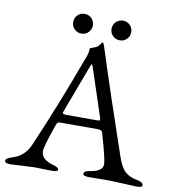

<svg xmlns="http://www.w3.org/2000/svg" viewBox="-90 -879 875 961"><g transform="rotate(10 347.5 -398.0)"><path d="M147 -1 27 5Q-2 5 -2 -8Q-2 -21 31 -31Q91 -49 117 -108Q212 -327 304 -578Q317 -610 317 -624Q317 -636 318 -636Q353 -648 360 -656Q363 -660 365 -662.5Q367 -665 368 -667Q373 -676 375 -676Q380 -676 385 -662Q422 -546 466.5 -412.5Q511 -279 563 -128Q582 -73 605.5 -53.5Q629 -34 663 -28Q697 -22 697 -5Q697 5 668 5L529 -1L424 0Q395 0 395 -12Q395 -27 428 -31Q489 -41 489 -76Q489 -104 451 -233Q448 -244 424 -244H233Q222 -244 216 -226Q176 -112 176 -88Q176 -66 192.5 -51.5Q209 -37 238 -29Q267 -21 267 -10Q267 1 238 1ZM241 -294Q241 -287 262 -287H417Q431 -287 431 -292L429 -302L350 -541Q344 -559 342 -559Q339 -559 333 -542L243 -302ZM423 -787Q437 -801 458 -801Q479 -801 493.5 -786.5Q508 -772 508 -751Q508 -730 493.5 -715.5Q479 -701 458 -701Q437 -701 422.5 -715.5Q408 -730 408 -751Q408 -772 423 -787ZM228 -787Q242 -801 263 -801Q284 -801 298.5 -786.5Q313 -772 313 -751Q313 -730 298.5 -715.5Q284 -701 263 -701Q242 -701 227.5 -715.5Q213 -730 213 -751Q213 -772 228 -787Z"/></g></svg>

Font: Benne
Style: Regular
Weight: 400
Designer: John-Daniel Harrington
Version: Version 1.001